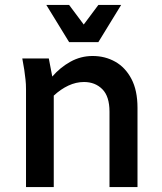

<svg xmlns="http://www.w3.org/2000/svg" viewBox="-20 -755 655 775"><path d="M70 -519H177L191 -446Q223 -483 264.5 -506Q306 -529 354 -529Q404 -529 445 -506Q486 -483 510.5 -436.5Q535 -390 535 -320V0H422V-304Q422 -366 393 -395Q364 -424 319 -424Q287 -424 256 -409.5Q225 -395 197 -369V0H85V-395Q85 -416 83 -433.5Q81 -451 78 -473ZM469 -735 377 -585H259L167 -735H259L318 -656L377 -735Z"/></svg>

Font: Radio Canada Medium
Style: Regular
Weight: 500
Designer: Charles Daoud, Etienne Aubert Bonn, Alexandre Saumier Demers, Jacques Le Bailly
Foundry: Radio-Canada
Version: Version 2.104; ttfautohint (v1.8.4.7-5d5b);gftools[0.9.28.de